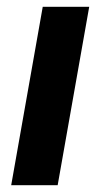

<svg xmlns="http://www.w3.org/2000/svg" viewBox="-20 -546 318 566"><path d="M13 0 106 -526H243L150 0Z"/></svg>

Font: Archivo VF Beta
Style: Italic
Weight: 400
Italic angle: -10°
Designer: Hector Gatti
Foundry: Omnibus-Type
Version: Version 1.002